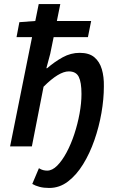

<svg xmlns="http://www.w3.org/2000/svg" viewBox="-20 -726 583 952"><path d="M224 206Q197 206 176 200.5Q155 195 140 186L173 108Q184 115 194 117.5Q204 120 214 120Q239 120 263.5 95.5Q288 71 310 30Q332 -11 348.5 -61Q365 -111 374.5 -163Q384 -215 384 -260Q384 -318 370.5 -345Q357 -372 321 -372Q272 -372 196 -296L138 0H30L139 -542H62L76 -616L155 -622L172 -706H279L262 -622H432L416 -542H246L229 -459L210 -388H214Q251 -420 291 -442Q331 -464 375 -464Q422 -464 448 -442Q474 -420 485 -382.5Q496 -345 495 -297Q495 -235 483 -166Q471 -97 448 -31Q425 35 392 88.5Q359 142 317 174Q275 206 224 206Z"/></svg>

Font: Source Sans 3 Semibold
Style: Italic
Weight: 600
Italic angle: -11°
Designer: Paul D. Hunt
Foundry: Adobe
Version: Version 3.052;hotconv 1.1.0;makeotfexe 2.6.0